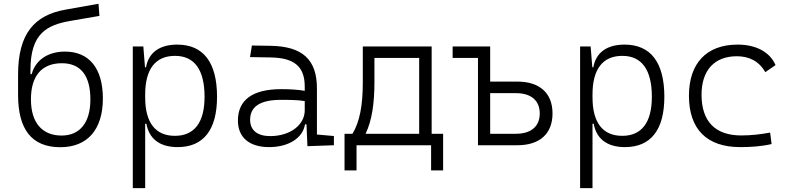

<svg xmlns="http://www.w3.org/2000/svg" viewBox="-20 -761 4142 1006"><path d="M295.9 10.3C437.5 10.3 519 -81.1 519 -245.1C519 -403.3 446.8 -490.7 320.8 -490.7C232.4 -490.7 166.5 -447.8 146 -372.6H139.6V-394C139.6 -585.4 225.1 -629.9 348.6 -651.4L501 -677.7L496.1 -741.2L322.8 -710.4C160.6 -681.6 74.7 -585 74.7 -370.1V-263.7C74.7 -85.9 144 10.3 295.9 10.3ZM302.7 -50.8C202.6 -50.8 142.1 -116.2 142.1 -240.2C142.1 -364.7 199.7 -429.7 304.2 -429.7C401.4 -429.7 453.6 -366.7 453.6 -240.2C453.6 -116.2 397 -50.8 302.7 -50.8Z M675.8 224.6H740.7V-112.8H747.1C760.3 -36.6 814 9.8 910.6 9.8C1046.4 9.8 1117.2 -80.6 1117.2 -253.9C1117.2 -433.6 1045.9 -527.3 908.7 -527.3C816.4 -527.3 758.8 -485.8 745.1 -408.7H739.7L731 -517.6H675.8ZM740.7 -251V-266.1C740.7 -398.9 794.4 -468.3 897 -468.3C999 -468.3 1051.8 -395 1051.8 -253.9C1051.8 -119.6 998.5 -49.3 896.5 -49.3C793.9 -49.3 740.7 -118.7 740.7 -251Z M1590.8 4.9 1729.5 0V-48.3L1640.6 -56.2V-297.4C1640.6 -448.7 1565.4 -518.6 1396.5 -521L1299.8 -522.5L1290 -461.9L1399.9 -460C1522 -457.5 1576.7 -412.6 1576.7 -307.1V-285.2C1543 -291 1500 -293.9 1453.6 -293.9C1304.2 -293.9 1226.6 -237.8 1226.6 -129.4C1226.6 -41 1286.1 9.8 1390.1 9.8C1491.2 9.8 1566.4 -37.1 1578.1 -109.4H1585.9ZM1576.7 -231.4V-182.6C1576.7 -108.9 1503.4 -47.9 1395.5 -47.9C1328.6 -47.9 1290.5 -78.6 1290.5 -133.3C1290.5 -203.1 1344.2 -237.8 1451.7 -237.8C1492.2 -237.8 1538.6 -237.8 1576.7 -231.4Z M1785.2 131.8H1848.1V0H2238.8V131.8H2301.8V-60.1H2241.7V-517.6H1880.9V-329.1C1880.9 -210.4 1865.2 -123 1826.7 -60.1H1785.2ZM2176.3 -60.1H1895.5C1928.7 -128.9 1941.9 -218.3 1941.9 -332.5V-457.5H2176.3Z M2484.4 0H2690.9C2808.1 0 2875 -60.5 2875 -166.5C2875 -272.9 2808.1 -333.5 2690.9 -333.5H2548.3V-517.6H2351.6V-457.5H2484.4ZM2548.3 -60.1V-272.9H2683.6C2762.7 -272.9 2808.1 -234.4 2808.1 -166.5C2808.1 -99.1 2762.7 -60.1 2683.6 -60.1Z M3019.5 224.6H3084.5V-112.8H3090.8C3104 -36.6 3157.7 9.8 3254.4 9.8C3390.1 9.8 3460.9 -80.6 3460.9 -253.9C3460.9 -433.6 3389.6 -527.3 3252.4 -527.3C3160.2 -527.3 3102.5 -485.8 3088.9 -408.7H3083.5L3074.7 -517.6H3019.5ZM3084.5 -251V-266.1C3084.5 -398.9 3138.2 -468.3 3240.7 -468.3C3342.8 -468.3 3395.5 -395 3395.5 -253.9C3395.5 -119.6 3342.3 -49.3 3240.2 -49.3C3137.7 -49.3 3084.5 -118.7 3084.5 -251Z M3858.4 9.8C3912.1 9.8 3969.7 6.3 4022.9 -6.3L4015.1 -66.4C3966.3 -57.1 3915 -51.3 3863.8 -51.3C3728 -51.3 3655.8 -124.5 3655.8 -264.6C3655.8 -393.6 3724.1 -466.3 3840.8 -466.3C3902.3 -466.3 3956.5 -442.4 3989.7 -382.8L4043.5 -419.9C4014.2 -488.3 3941.4 -527.3 3844.7 -527.3C3681.2 -527.3 3589.8 -428.7 3589.8 -259.8C3589.8 -83.5 3683.6 9.8 3858.4 9.8Z"/></svg>

Font: Cascadia Mono Light
Style: Regular
Weight: 300
Monospace: yes
Designer: Aaron Bell
Foundry: Saja Typeworks
Version: Version 2404.023